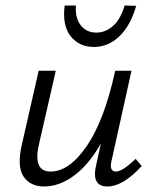

<svg xmlns="http://www.w3.org/2000/svg" viewBox="-20 -670 558 695"><path d="M320 -500Q267 -500 236 -538.5Q205 -577 214 -650H255Q251 -607 271.5 -579.5Q292 -552 329 -552Q362 -552 389.5 -576.5Q417 -601 431 -650L473 -649Q452 -576 411.5 -538Q371 -500 320 -500ZM471 -95 493 -69Q425 5 369 5Q310 5 328 -72L345 -150Q300 -72 247 -33.5Q194 5 140 5Q89 5 65 -31.5Q41 -68 59 -146L120 -414H182L122 -152Q97 -49 163 -49Q231 -49 294.5 -142Q358 -235 397 -414H456L384 -89Q374 -49 400 -49Q423 -49 471 -95Z"/></svg>

Font: EauTestInfant
Style: Italic
Weight: 400
Italic angle: -12°
Designer: Christian Thalmann (Catharsis Fonts)
Version: Version 0.001;PS 000.001;hotconv 1.0.88;makeotf.lib2.5.64775